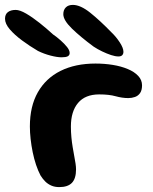

<svg xmlns="http://www.w3.org/2000/svg" viewBox="-86 -749 624 784"><path d="M156 15Q138 15 124 9Q110 3 99.2 -7.5Q88.5 -18 79.5 -32.5Q69.5 -51.5 61.2 -76Q53 -100.5 47.5 -127.5Q42 -154.5 39 -181.5Q36 -208.5 36 -232.5Q36 -315 68.5 -372.2Q101 -429.5 161.2 -459.5Q221.5 -489.5 304 -489.5Q340.5 -489.5 374.5 -484Q408.5 -478.5 435.5 -467.2Q462.5 -456 478.2 -439.2Q494 -422.5 494 -400.5Q494 -380.5 486 -369Q478 -357.5 465 -353Q452 -348.5 438 -348.5Q413 -348.5 386.2 -356Q359.5 -363.5 319 -363.5Q262 -363.5 232.8 -328.8Q203.5 -294 203.5 -232.5Q203.5 -210 205.5 -188.8Q207.5 -167.5 210.8 -148Q214 -128.5 217.2 -111.5Q220.5 -94.5 222.5 -81Q224.5 -67.5 224.5 -57.5Q224.5 -20 207.8 -2.5Q191 15 156 15ZM165.5 -515Q147.5 -515 120.5 -522Q93.5 -529 69 -541Q35 -561 4.2 -583.8Q-26.5 -606.5 -46 -629.2Q-65.5 -652 -65.5 -672.5Q-65.5 -690.5 -53.8 -699.5Q-42 -708.5 -22 -708.5Q-5 -708.5 20.8 -693.5Q46.5 -678.5 75.5 -655.5Q104.5 -632.5 130.5 -608.5Q146 -598 161.5 -584.2Q177 -570.5 187.8 -557Q198.5 -543.5 198.5 -532.5Q198.5 -523.5 190.8 -519.2Q183 -515 165.5 -515ZM397.5 -518.5Q385 -518.5 367.5 -524.2Q350 -530 331.2 -539Q312.5 -548 296.5 -558.5Q243 -598 207.8 -632.2Q172.5 -666.5 172.5 -691Q172.5 -708.5 182.8 -718.8Q193 -729 211.5 -729Q242.5 -729 282.5 -697Q322.5 -665 369.5 -616.5Q388 -599 403 -576Q418 -553 418 -537.5Q418 -529 413.2 -523.8Q408.5 -518.5 397.5 -518.5Z"/></svg>

Font: Gluten Medium
Style: Regular
Weight: 500
Designer: Tyler Finck
Foundry: Etcetera Type Company
Version: Version 1.300